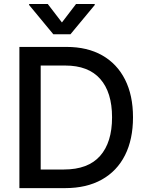

<svg xmlns="http://www.w3.org/2000/svg" viewBox="-20 -969 762 989"><path d="M315.3 0H79.9V-727.3H322.8Q430 -727.3 506.6 -683.8Q583.1 -640.3 624.1 -559.1Q665.1 -478 665.1 -364.7Q665.1 -251.1 623.9 -169.4Q582.7 -87.7 504.4 -43.9Q426.1 0 315.3 0ZM189.6 -95.9H309.3Q433.6 -95.9 495.4 -165.7Q557.2 -235.4 557.2 -364.7Q557.2 -493.3 496.3 -562.3Q435.4 -631.4 316.1 -631.4H189.6ZM225.9 -948.5 299 -853.3 371.8 -948.5H468V-943.2L343 -792.6H254.6L130 -943.2V-948.5Z"/></svg>

Font: Inter Zeller Medium
Style: Regular
Weight: 500
Designer: Rasmus Andersson; Joe Bland
Foundry: zeller
Version: Version 3.015;git-dec3a8cb1